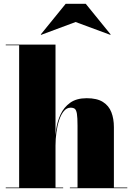

<svg xmlns="http://www.w3.org/2000/svg" viewBox="-20 -983 695 1003"><path d="M10 0V-3.5H80V-746.5H10V-750H270V-3.5H310V0ZM345 0V-3.5H385V-326.5Q385 -368.5 381.8 -388.5Q378.5 -408.5 370.8 -414.5Q363 -420.5 349 -420.5Q328.5 -420.5 313.8 -402.8Q299 -385 289.2 -356Q279.5 -327 274.8 -292Q270 -257 270 -223H267Q267 -261.5 273 -304.5Q279 -347.5 296.2 -385Q313.5 -422.5 346.5 -446.2Q379.5 -470 433 -470Q486.5 -470 517.5 -450.5Q548.5 -431 561.8 -396.8Q575 -362.5 575 -319V-3.5H645V0ZM195 -801 193 -803 323 -963H428L558 -803L556 -801L375 -868Z"/></svg>

Font: Bodoni Moda 48pt Black
Style: Regular
Weight: 900
Designer: Owen Earl
Foundry: indestructible type
Version: Version 2.004